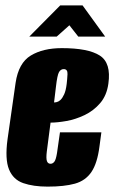

<svg xmlns="http://www.w3.org/2000/svg" viewBox="-20 -681 425 714"><path d="M157 13Q104 13 66.5 0Q29 -13 13.5 -51Q-2 -89 8 -163L38 -373Q49 -447 94.5 -474.5Q140 -502 210 -502Q308 -502 351 -474.5Q394 -447 383 -370Q377 -326 352.5 -297.5Q328 -269 294.5 -253Q261 -237 227 -231Q193 -225 168 -225L154 -117Q151 -92 154.5 -82Q158 -72 168 -72Q176 -72 182 -79.5Q188 -87 192 -112L203 -189H357L350 -137Q342 -74 320 -41.5Q298 -9 258.5 2Q219 13 157 13ZM181 -300Q185 -300 191.5 -301.5Q198 -303 205 -309.5Q212 -316 218.5 -330Q225 -344 228 -369Q230 -386 231 -405Q232 -424 217 -424Q206 -424 199.5 -413Q193 -402 188 -358ZM89 -545 204 -661H287L371 -545H271L238 -587L191 -545Z"/></svg>

Font: Alumni Sans Thin Black
Style: Italic
Weight: 900
Italic angle: -8°
Version: Version 1.016